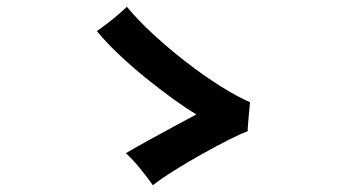

<svg xmlns="http://www.w3.org/2000/svg" viewBox="-20 -656 1040 569"><path d="M433 -107Q417 -130 394.5 -157.5Q372 -185 353 -202Q380 -218 419 -239.5Q458 -261 497 -282Q536 -303 562 -317Q533 -334 493.5 -362.5Q454 -391 412 -425Q370 -459 332 -495Q294 -531 267 -564Q279 -572 296 -585Q313 -598 329.5 -612Q346 -626 356 -636Q387 -598 433 -555.5Q479 -513 530.5 -473Q582 -433 632 -401.5Q682 -370 721 -353Q720 -344 718.5 -327Q717 -310 715.5 -293Q714 -276 714 -267Q694 -260 657.5 -241.5Q621 -223 578 -199Q535 -175 496 -150.5Q457 -126 433 -107Z"/></svg>

Font: Zen Kaku Gothic New
Style: Bold
Weight: 700
Designer: Yoshimichi Ohira
Foundry: Positype
Version: Version 1.002